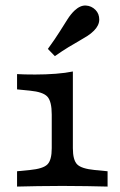

<svg xmlns="http://www.w3.org/2000/svg" viewBox="-20 -688 444 708"><path d="M170.8 -206.7V-265.3Q170.8 -313.8 154.9 -331.4Q139.1 -349 90.3 -353.7L42.9 -358.4V-414.8Q54.7 -414 71.6 -413.6Q88.5 -413.2 109.6 -413.2Q148.8 -413.2 185.4 -416Q222 -418.8 248.7 -424.4V-414.8V-206.7ZM209.8 -2.4Q157.2 -2.4 118.5 -1.6Q79.8 -0.8 42.9 0V-56.5L90.3 -61.1Q139.1 -65.8 154.9 -81.8Q170.8 -97.7 170.8 -141.5V-206.7H248.7V-141.5Q248.7 -97.7 264.6 -81.8Q280.5 -65.8 329.2 -61.1L376.7 -56.5V0Q339.8 -0.8 301 -1.6Q262.3 -2.4 209.8 -2.4ZM182.3 -481 156.5 -507.6Q183.8 -545.1 200.3 -571.6Q216.8 -598.1 228.9 -616.9Q240.9 -635.8 255 -649.2Q276 -668.7 296.6 -667.6Q317.2 -666.5 332.1 -651.5Q346 -637.5 346 -615.9Q345.9 -594.4 326.5 -574.9Q315.6 -564 302.4 -555.5Q289.2 -547 272 -537.3Q254.8 -527.7 232.8 -514.3Q210.8 -500.9 182.3 -481Z"/></svg>

Font: Playfair 5pt SemiExpanded Light
Style: Regular
Weight: 300
Width: 6
Designer: Claus Eggers Sørensen
Foundry: Claus Eggers Sørensen
Version: Version 2.203